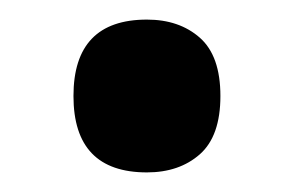

<svg xmlns="http://www.w3.org/2000/svg" viewBox="-20 -168 300 196"><path d="M55 -70Q55 -148 130 -148Q163 -148 184 -129.5Q205 -111 205 -70Q205 -29 184 -10.5Q163 8 130 8Q55 8 55 -70Z"/></svg>

Font: Noto Serif CondExtraBold
Style: Regular
Weight: 800
Width: 3
Designer: Monotype Design Team
Foundry: Monotype Imaging Inc.
Version: Version 1.001